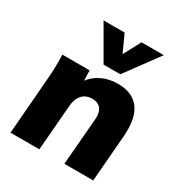

<svg xmlns="http://www.w3.org/2000/svg" viewBox="-181 -912 986 1043"><g transform="rotate(30 312.0 -390.5)"><path d="M578 -332Q578 -310 577 -298L553 0H372L396 -291L397 -306Q397 -343 379.5 -362.5Q362 -382 328 -382Q287 -382 264 -355.5Q241 -329 238 -283L215 0H34L63 -362Q67 -405 67 -459Q67 -492 66 -508H237L239 -444Q265 -480 309 -501Q353 -522 408 -522Q492 -522 535 -473.5Q578 -425 578 -332ZM545 -781 392 -573H287L167 -781H299L348 -674L405 -781Z"/></g></svg>

Font: Muli Black
Style: Italic
Weight: 900
Italic angle: -4.541°
Designer: Vernon Adams
Foundry: Vernon Adams
Version: Version 2.001